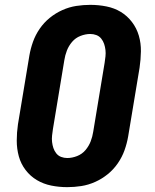

<svg xmlns="http://www.w3.org/2000/svg" viewBox="-20 -763 640 791"><path d="M257 8Q223 8 191 1.5Q159 -5 132 -21Q105 -37 85.5 -62.5Q66 -88 57.5 -119Q49 -150 49 -183.5Q49 -217 54 -251L101 -534Q106 -563 116 -591Q126 -619 143.5 -644.5Q161 -670 185 -689.5Q209 -709 237 -721.5Q265 -734 294 -738.5Q323 -743 352 -743Q386 -743 418.5 -736.5Q451 -730 477.5 -714Q504 -698 523.5 -672.5Q543 -647 552 -616Q561 -585 560.5 -551.5Q560 -518 555 -484L508 -201Q503 -172 493 -144Q483 -116 465.5 -90.5Q448 -65 424 -45.5Q400 -26 372 -13.5Q344 -1 315 3.5Q286 8 257 8ZM257 -112Q277 -112 297.5 -120Q318 -128 332 -144.5Q346 -161 353.5 -180.5Q361 -200 364 -220L411 -504Q413 -517 414.5 -530.5Q416 -544 414.5 -557Q413 -570 409 -582Q405 -594 397 -604Q389 -614 377 -618.5Q365 -623 352 -623Q332 -623 311.5 -615Q291 -607 277 -590.5Q263 -574 255.5 -554.5Q248 -535 245 -515L198 -231Q196 -218 194.5 -204.5Q193 -191 194.5 -178Q196 -165 200 -153Q204 -141 212 -131Q220 -121 232 -116.5Q244 -112 257 -112Z"/></svg>

Font: Iosevka Heavy Extended
Style: Italic
Weight: 900
Width: 7
Italic angle: -9°
Monospace: yes
Designer: Belleve Invis
Foundry: Belleve Invis
Version: Version 32.5.0; ttfautohint (v1.8.4)